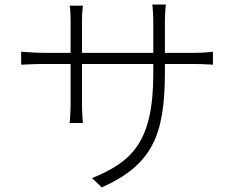

<svg xmlns="http://www.w3.org/2000/svg" viewBox="-20 -787 1040 843"><path d="M73 -560V-503C78 -503 129 -506 168 -506H290V-329C290 -295 286 -251 286 -247H344C343 -251 340 -297 340 -329V-506H653V-462C653 -162 558 -76 384 -5L427 36C648 -64 704 -192 704 -470V-506H835C874 -506 911 -503 915 -503V-560C910 -559 874 -555 835 -555H704V-692C704 -730 708 -763 708 -767H649C649 -763 653 -730 653 -692V-555H340V-701C340 -732 344 -759 344 -762H286C289 -744 290 -717 290 -700V-555H168C130 -555 77 -560 73 -560Z"/></svg>

Font: Noto Sans HK Light
Style: Regular
Weight: 300
Designer: Ryoko NISHIZUKA 西塚涼子 (kana, bopomofo & ideographs); Paul D. Hunt (Latin, Greek & Cyrillic); Sandoll Communications 산돌커뮤니
Foundry: Adobe
Version: Version 2.004;hotconv 1.0.118;makeotfexe 2.5.65603